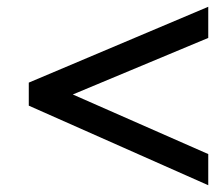

<svg xmlns="http://www.w3.org/2000/svg" viewBox="-20 -529 653 567"><path d="M65 -217V-285L595 -509V-417L195 -250L595 -74V18Z"/></svg>

Font: Gen
Style: Regular
Weight: 400
Version: Version 1.000;PS 001.001;hotconv 1.0.56